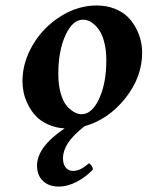

<svg xmlns="http://www.w3.org/2000/svg" viewBox="-20 -459 539 701"><path d="M283.2 -387.2Q245.1 -387.2 219 -330.3Q192.9 -273.4 192.9 -189.9Q192.9 -147.9 202.1 -116.7Q211.4 -85.4 225.6 -70.3Q239.7 -55.2 252.9 -48.6Q266.1 -42 277.8 -42Q315.9 -42 342 -98.6Q368.2 -155.3 368.2 -238.8Q368.2 -272.9 361.8 -300Q355.5 -327.1 345.9 -343Q336.4 -358.9 324.5 -369.4Q312.5 -379.9 302.5 -383.5Q292.5 -387.2 283.2 -387.2ZM318.8 160.2Q295.9 185.5 261.7 203.9Q227.5 222.2 193.8 222.2Q158.7 222.2 137 201.7Q115.2 181.2 115.2 146Q115.2 77.6 215.8 9.8Q182.1 7.8 154.8 -4.9Q127.4 -17.6 110.6 -35.6Q93.8 -53.7 82.3 -76.9Q70.8 -100.1 66.4 -121.1Q62 -142.1 62 -162.1Q62 -231.4 100.1 -295.7Q138.2 -359.9 201.4 -399.4Q264.6 -439 333 -439Q369.1 -439 398.7 -427.2Q428.2 -415.5 446.5 -397.2Q464.8 -378.9 477.1 -355.2Q489.3 -331.5 494.1 -309.6Q499 -287.6 499 -267.1Q499 -177.2 437.3 -99.9Q375.5 -22.5 288.1 2Q246.1 35.6 228 63.5Q210 91.3 210 119.1Q210 140.6 220 152.8Q230 165 247.1 165Q273.9 165 304.2 137.2Q310.1 139.6 314.5 146.2Q318.8 152.8 318.8 160.2Z"/></svg>

Font: Common Serif
Style: Bold Italic
Weight: 700
Italic angle: -12°
Designer: Philipp H. Poll, Khaled Hosny
Foundry: Stefan Peev, Context Ltd.
Version: Version 1.026